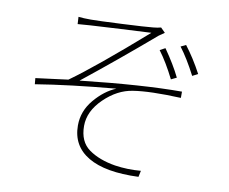

<svg xmlns="http://www.w3.org/2000/svg" viewBox="-82 -850 1165 976"><g transform="rotate(10 500.0 -362.0)"><path d="M252 -689.5 250 -726.6Q275.4 -723.6 314.5 -723.6Q350.6 -723.6 473.6 -729.5Q596.7 -735.4 632.8 -739.3Q655.3 -741.2 672.9 -746.1L696.3 -722.7Q675.8 -709 668 -703.1Q489.3 -549.8 311.5 -408.2Q629.9 -443.4 834 -443.4V-411.1Q672.9 -418 587.9 -404.3Q508.8 -392.6 441.4 -327.1Q374 -261.7 374 -185.5Q374 -104.5 427.2 -66.4Q480.5 -28.3 564.5 -14.6Q629.9 -4.9 698.2 -10.7L691.4 21.5Q520.5 28.3 431.6 -24.4Q342.8 -77.1 342.8 -182.6Q342.8 -256.8 393.1 -316.4Q443.4 -376 502.9 -400.4Q263.7 -378.9 90.8 -350.6L87.9 -381.8Q117.2 -384.8 176.3 -393.1Q235.4 -401.4 254.9 -403.3Q380.9 -493.2 628.9 -710.9Q607.4 -710 473.1 -703.1Q338.9 -696.3 316.4 -694.3ZM787.1 -668 813.5 -680.7Q859.4 -621.1 899.4 -545.9L871.1 -531.2Q828.1 -614.3 787.1 -668ZM685.5 -631.8 712.9 -646.5Q765.6 -571.3 795.9 -508.8L767.6 -495.1Q726.6 -577.1 685.5 -631.8Z"/></g></svg>

Font: Gen Shin Gothic ExtraLight
Style: Regular
Weight: 100
Designer: [Source Han Sans]
Ryoko NISHIZUKA  (kana & ideographs); Paul D. Hunt (Latin, Greek & Cyrillic); Wenlong ZHANG  (bopomofo
Version: Version 1.002.20150607